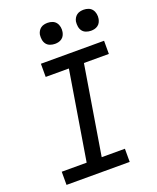

<svg xmlns="http://www.w3.org/2000/svg" viewBox="-170 -1052 941 1151"><g transform="rotate(-20 300.0 -476.0)"><path d="M454 0H51V-84H210L303 -651H155V-735H558V-651H399L306 -84H454ZM506 -818Q490 -818 475 -823.5Q460 -829 451 -841Q442 -853 439.5 -869Q437 -885 439 -901Q441 -912 447 -922.5Q453 -933 462.5 -940Q472 -947 483.5 -949.5Q495 -952 506 -952Q522 -952 536.5 -946.5Q551 -941 560 -929Q569 -917 572 -901Q575 -885 572 -869Q570 -858 564.5 -847.5Q559 -837 549 -830Q539 -823 528 -820.5Q517 -818 506 -818ZM276 -818Q260 -818 245 -823.5Q230 -829 221 -841Q212 -853 209.5 -869Q207 -885 209 -901Q211 -912 217 -922.5Q223 -933 232.5 -940Q242 -947 253.5 -949.5Q265 -952 276 -952Q292 -952 306.5 -946.5Q321 -941 330 -929Q339 -917 342 -901Q345 -885 342 -869Q340 -858 334.5 -847.5Q329 -837 319 -830Q309 -823 298 -820.5Q287 -818 276 -818Z"/></g></svg>

Font: Iosevka HT Medium Extended
Style: Italic
Weight: 500
Width: 7
Italic angle: -9°
Monospace: yes
Designer: Belleve Invis
Foundry: Belleve Invis
Version: Version 32.3.0; ttfautohint (v1.8.4)